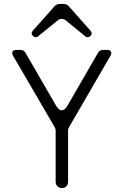

<svg xmlns="http://www.w3.org/2000/svg" viewBox="-20 -953 625 973"><path d="M281 -933H304Q310 -933 316.5 -930Q323 -927 328 -922L439 -797Q450 -784 439 -771Q433 -765 425.5 -764.5Q418 -764 412 -769L313 -850Q305 -857 292 -857Q281 -857 273 -850L173 -769Q167 -764 159.5 -764.5Q152 -765 147 -771Q134 -784 146 -797L257 -922Q262 -927 268.5 -930Q275 -933 281 -933ZM262 -32V-291Q262 -299 258 -307L47 -669Q39 -683 43.5 -691.5Q48 -700 65 -700H83Q102 -700 110 -684L265 -416Q279 -394 293 -394Q308 -394 321 -416L476 -684Q484 -700 503 -700H521Q538 -700 542.5 -691.5Q547 -683 539 -669L329 -307Q325 -299 325 -291V-32Q325 -18 316.5 -9Q308 0 294 0Q280 0 271 -9Q262 -18 262 -32Z"/></svg>

Font: Higure Gothic
Style: Regular
Weight: 400
Designer: Yoshimichi Ohira
Foundry: Positype
Version: Version 1.000